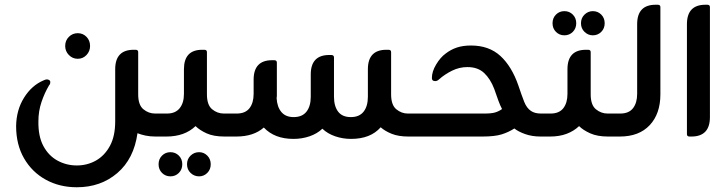

<svg xmlns="http://www.w3.org/2000/svg" viewBox="-20 -576 3070 810"><path d="M308 -328Q286 -328 270.5 -344Q255 -360 255 -382Q255 -405 270.5 -420.5Q286 -436 308 -436Q330 -436 345 -420.5Q360 -405 360 -382Q360 -360 345 -344Q330 -328 308 -328ZM634 -97H665V0H636Q613 0 594 -4Q575 -8 560 -14Q545 94 475 154Q405 214 304 214Q231 214 173 182Q115 150 81.5 92Q48 34 48 -44Q49 -112 81.5 -164Q114 -216 164 -237Q168 -239 171.5 -240Q175 -241 178 -241Q184 -241 188.5 -237.5Q193 -234 192 -228Q192 -221 187 -216Q168 -184 155 -145.5Q142 -107 142 -64Q141 -1 163 40Q185 81 222.5 101.5Q260 122 304 122Q348 122 384.5 101.5Q421 81 443.5 40Q466 -1 466 -64V-284Q466 -366 544 -366H552Q563 -366 563 -356V-178Q563 -133 585 -115Q607 -97 634 -97Z M924 -97H959V0H927Q881 0 851.5 -13.5Q822 -27 805 -44Q759 0 682 0H653V-97H685Q720 -97 738 -119.5Q756 -142 756 -180V-284Q756 -366 833 -366H842Q853 -366 853 -356V-178Q853 -133 875 -115Q897 -97 924 -97ZM699 66Q720 66 734.5 80.5Q749 95 749 117Q749 139 734.5 153.5Q720 168 699 168Q678 168 663.5 153.5Q649 139 649 117Q649 95 663.5 80.5Q678 66 699 66ZM820 66Q840 66 854.5 80.5Q869 95 869 117Q869 139 854.5 153.5Q840 168 820 168Q799 168 784 153.5Q769 139 769 117Q769 95 784 80.5Q799 66 820 66Z M1700 -97H1735V0H1703Q1661 0 1632.5 -11.5Q1604 -23 1586 -39Q1543 10 1461 10Q1426 10 1394 -1Q1362 -12 1340 -33Q1318 -12 1286 -1Q1254 10 1218 10Q1138 10 1093 -38Q1050 0 977 0H948V-97H979Q1015 -97 1032.5 -119.5Q1050 -142 1050 -180V-240Q1050 -322 1128 -322H1137Q1148 -322 1148 -312V-178Q1148 -174 1148 -170.5Q1148 -167 1147 -162Q1149 -125 1167 -103.5Q1185 -82 1219 -82Q1255 -82 1273 -105Q1291 -128 1291 -168V-262Q1291 -344 1369 -344H1377Q1389 -344 1389 -334V-168Q1389 -128 1406.5 -105Q1424 -82 1460 -82Q1496 -82 1514 -105Q1532 -128 1532 -168V-284Q1532 -366 1610 -366H1619Q1630 -366 1630 -356V-178Q1630 -133 1652 -115Q1674 -97 1700 -97Z M2262 -97H2283V0H2261Q2224 0 2195 -10.5Q2166 -21 2150 -34Q2125 -18 2096 -9Q2067 0 2015 0H1725L1724 -97H2025Q2053 -97 2068.5 -101.5Q2084 -106 2098 -116Q2090 -131 2082.5 -151.5Q2075 -172 2065 -201Q2049 -243 2022.5 -268Q1996 -293 1952 -293Q1918 -293 1887.5 -278Q1857 -263 1833 -242Q1824 -233 1815 -234Q1802 -234 1802 -247Q1802 -274 1820 -304Q1838 -334 1860 -350Q1882 -367 1907.5 -375.5Q1933 -384 1967 -384Q2043 -384 2091 -340Q2139 -296 2167 -215Q2181 -173 2191.5 -146.5Q2202 -120 2220 -108Q2236 -97 2262 -97Z M2361 -427Q2340 -427 2325.5 -441.5Q2311 -456 2311 -478Q2311 -500 2325.5 -514.5Q2340 -529 2361 -529Q2382 -529 2396.5 -514.5Q2411 -500 2411 -478Q2411 -456 2396.5 -441.5Q2382 -427 2361 -427ZM2481 -427Q2461 -427 2446 -441.5Q2431 -456 2431 -478Q2431 -500 2446 -514.5Q2461 -529 2481 -529Q2502 -529 2516.5 -514.5Q2531 -500 2531 -478Q2531 -456 2516.5 -441.5Q2502 -427 2481 -427ZM2543 -97H2578V0H2545Q2500 0 2470 -13.5Q2440 -27 2423 -44Q2401 -23 2370.5 -11.5Q2340 0 2301 0H2272V-97H2303Q2339 -97 2356.5 -119.5Q2374 -142 2374 -180V-284Q2374 -366 2452 -366H2461Q2472 -366 2472 -356V-178Q2472 -133 2494 -115Q2516 -97 2543 -97Z M2595 0H2566V-97H2597Q2633 -97 2650.5 -119.5Q2668 -142 2668 -180V-474Q2668 -556 2746 -556H2755Q2766 -556 2766 -546V-178Q2766 -96 2721 -48Q2676 0 2595 0Z M2897 0H2889Q2878 0 2878 -10V-474Q2878 -556 2956 -556H2964Q2975 -556 2975 -546V-82Q2975 0 2897 0Z"/></svg>

Font: Zain
Style: Bold
Weight: 700
Designer: Zain,Boutros
Foundry: Mobile Telecommunications Company (Zain), 2024
Version: Version 1.50; ttfautohint (v1.8.4)